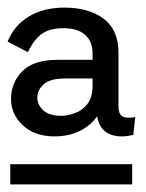

<svg xmlns="http://www.w3.org/2000/svg" viewBox="-21 -732 383 504"><path d="M122 -374Q70 -374 39 -403Q8 -432 8 -472Q8 -515 37.5 -545Q67 -575 131 -575H222V-592Q222 -623 202.5 -640.5Q183 -658 145 -658Q111 -658 90 -644Q69 -630 52 -595L-1 -623Q16 -665 54.5 -688.5Q93 -712 148 -712Q213 -712 251.5 -682.5Q290 -653 290 -594V-454Q290 -436 296.5 -429.5Q303 -423 316 -423Q322 -423 326.5 -423.5Q331 -424 334 -425L329 -378Q324 -377 316.5 -375.5Q309 -374 299 -374Q243 -374 234 -427Q218 -403 189 -388.5Q160 -374 122 -374ZM140 -428Q155 -428 174.5 -434.5Q194 -441 208 -458.5Q222 -476 222 -507V-526H150Q111 -526 94 -511Q77 -496 77 -476Q77 -457 92.5 -442.5Q108 -428 140 -428ZM6 -248V-301H326V-248Z"/></svg>

Font: Prodigy Sans
Style: Regular
Weight: 400
Designer: Wei Huang
Foundry: Wei Huang
Version: Version 1.003; ttfautohint (v1.8.3)